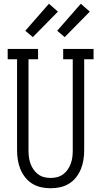

<svg xmlns="http://www.w3.org/2000/svg" viewBox="-20 -996 540 1024"><path d="M250 8Q224 8 199 2.5Q174 -3 152 -16.5Q130 -30 114 -50.5Q98 -71 88.5 -94.5Q79 -118 75 -143.5Q71 -169 71 -195V-680H21V-735H183V-680H132V-195Q132 -177 134 -159.5Q136 -142 142 -125Q148 -108 158 -93Q168 -78 182.5 -67Q197 -56 214.5 -51.5Q232 -47 250 -47Q268 -47 285.5 -51.5Q303 -56 317.5 -67Q332 -78 342 -93Q352 -108 358 -125Q364 -142 366 -159.5Q368 -177 368 -195V-680H317V-735H479V-680H429V-195Q429 -169 425 -143.5Q421 -118 411.5 -94.5Q402 -71 386 -50.5Q370 -30 348 -16.5Q326 -3 301 2.5Q276 8 250 8ZM325 -798 285 -832 411 -976 459 -934ZM155 -798 115 -832 241 -976 289 -934Z"/></svg>

Font: Iosevka Slab Light
Style: Regular
Weight: 300
Monospace: yes
Designer: Belleve Invis
Foundry: Belleve Invis
Version: Version 11.1.0; ttfautohint (v1.8.3)